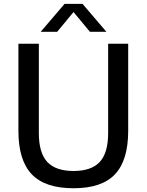

<svg xmlns="http://www.w3.org/2000/svg" viewBox="-20 -967 760 996"><path d="M361.5 9.5Q213.5 9.5 144.5 -63.2Q75.5 -136 75.5 -288V-740H181.5V-277Q181.5 -174 225.2 -127Q269 -80 361.5 -80Q454 -80 497.5 -127Q541 -174 541 -277V-740H645V-288Q645 -136 576.8 -63.2Q508.5 9.5 361.5 9.5ZM191 -802 315 -947H408L532 -802H446.5L361.5 -904.5L276.5 -802Z"/></svg>

Font: Encode Sans Md
Style: Regular
Weight: 500
Designer: Multiple Designers
Foundry: Impallari Type
Version: Version 3.002; ttfautohint (v1.8.3) -l 8 -r 50 -G 200 -x 14 